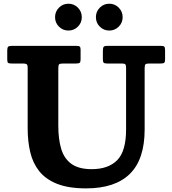

<svg xmlns="http://www.w3.org/2000/svg" viewBox="-20 -997 928 1034"><path d="M635 -655H556.5Q542.5 -655 538.2 -659.5Q534 -664 534 -677.5V-722Q534 -738.5 537.8 -744.2Q541.5 -750 558 -750H846Q860 -750 864.5 -746Q869 -742 869 -727V-678Q869 -662.5 864.2 -658.8Q859.5 -655 844 -655H785.5Q768.5 -655 763.8 -651Q759 -647 759 -630V-300Q759 -139 679.5 -60.8Q600 17.5 444 17.5Q349 17.5 287.5 -7Q226 -31.5 191.2 -75.2Q156.5 -119 142.8 -177.8Q129 -236.5 129 -305V-632Q129 -648 123.2 -651.5Q117.5 -655 103 -655H42.5Q27 -655 23 -659Q19 -663 19 -678.5V-725.5Q19 -740.5 23.8 -745.2Q28.5 -750 43 -750H392Q404.5 -750 409.2 -746.2Q414 -742.5 414 -729V-678.5Q414 -663.5 409.5 -659.2Q405 -655 389.5 -655H320.5Q302 -655 298 -650.2Q294 -645.5 294 -627.5V-320Q294 -246.5 310 -194.2Q326 -142 365.2 -114Q404.5 -86 474 -86Q563 -86 611 -134.2Q659 -182.5 659 -300V-631Q659 -647 654.5 -651Q650 -655 635 -655ZM568.5 -832.5Q538.5 -832.5 517.5 -853.5Q496.5 -874.5 496.5 -904.5Q496.5 -934.5 517.5 -955.8Q538.5 -977 568.5 -977Q598.5 -977 619.5 -955.8Q640.5 -934.5 640.5 -904.5Q640.5 -874.5 619.5 -853.5Q598.5 -832.5 568.5 -832.5ZM348.5 -832.5Q318.5 -832.5 297.5 -853.5Q276.5 -874.5 276.5 -904.5Q276.5 -934.5 297.5 -955.8Q318.5 -977 348.5 -977Q378.5 -977 399.5 -955.8Q420.5 -934.5 420.5 -904.5Q420.5 -874.5 399.5 -853.5Q378.5 -832.5 348.5 -832.5Z"/></svg>

Font: Besley
Style: Bold
Weight: 700
Designer: Owen Earl
Foundry: indestructible type*
Version: Version 2.001; ttfautohint (v1.8.3)